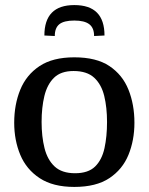

<svg xmlns="http://www.w3.org/2000/svg" viewBox="-20 -727 586 757"><path d="M273 -707Q333 -707 362.5 -677Q392 -647 392 -587L351 -585Q351 -617 332 -631.5Q313 -646 273 -646Q232 -646 214 -631.5Q196 -617 196 -585L155 -587Q155 -647 184.5 -677Q214 -707 273 -707ZM273 10Q189 10 136.5 -24.5Q84 -59 60 -116.5Q36 -174 36 -243Q36 -315 60 -373.5Q84 -432 136 -466.5Q188 -501 273 -501Q360 -501 411.5 -466.5Q463 -432 486.5 -373.5Q510 -315 510 -243Q510 -174 486.5 -116.5Q463 -59 411 -24.5Q359 10 273 10ZM276 -44Q328 -44 355 -70.5Q382 -97 392 -143Q402 -189 402 -246Q402 -303 391 -348.5Q380 -394 351.5 -420.5Q323 -447 270 -447Q220 -447 193 -420.5Q166 -394 155 -348.5Q144 -303 144 -246Q144 -189 155.5 -143Q167 -97 195.5 -70.5Q224 -44 276 -44Z"/></svg>

Font: Manuale Medium
Style: Regular
Weight: 500
Designer: Eduardo Tunni / Pablo Cosgaya
Foundry: Eduardo Tunni / Pablo Cosgaya
Version: Version 1.002